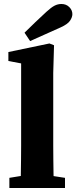

<svg xmlns="http://www.w3.org/2000/svg" viewBox="-20 -943 383 963"><path d="M27 0V-51L125 -67H202L306 -51V0ZM84 0Q84 -35 84.5 -70.5Q85 -106 85.5 -141.5Q86 -177 86 -212V-625L22 -637V-682L228 -725L251 -716L247 -577V-212Q247 -177 247.5 -141.5Q248 -106 248.5 -70.5Q249 -35 250 0ZM103 -779Q130 -806 158 -832.5Q186 -859 213 -884Q237 -906 253.5 -914.5Q270 -923 288 -923Q312 -923 327.5 -907.5Q343 -892 343 -872Q343 -857 331.5 -839.5Q320 -822 285 -806Q246 -788 208 -771.5Q170 -755 131 -737Z"/></svg>

Font: Source Serif 4 18pt
Style: Bold
Weight: 700
Designer: Frank Grießhammer
Foundry: Adobe Systems Incorporated
Version: Version 4.004;hotconv 1.0.116;makeotfexe 2.5.65601